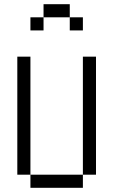

<svg xmlns="http://www.w3.org/2000/svg" viewBox="-20 -895 540 915"><path d="M375 -750V-812.5H312.5V-750ZM125 -62.5V0H375V-62.5ZM125 -62.5V-625H62.5V-62.5ZM375 -62.5H437.5V-625H375ZM187.5 -812.5H125V-750H187.5ZM187.5 -812.5H312.5V-875H187.5Z"/></svg>

Font: CalcUnifontExMono
Style: Regular
Weight: 500
Version: Version 15.0.06